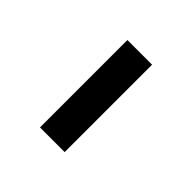

<svg xmlns="http://www.w3.org/2000/svg" viewBox="23 -807 540 540"><g transform="rotate(-45 293.0 -537.0)"><path d="M466.8 -585.9V-487.8H119.1V-585.9Z"/></g></svg>

Font: CaskaydiaCove NFP
Style: Regular
Weight: 400
Designer: Aaron Bell
Foundry: Saja Typeworks
Version: Version 2111.001; VTT 6.35;Nerd Fonts 3.1.1